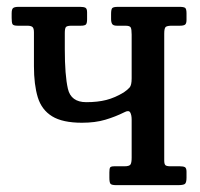

<svg xmlns="http://www.w3.org/2000/svg" viewBox="-20 -540 584 560"><path d="M364 -439Q364 -455 361.2 -460Q358.5 -465 345.5 -465H321Q310.5 -465 307.2 -470Q304 -475 304 -484.5V-499Q304 -512.5 307.2 -516.2Q310.5 -520 324 -520H504Q516 -520 520 -517Q524 -514 524 -501V-482Q524 -471.5 519.8 -468.2Q515.5 -465 504.5 -465H481.5Q468.5 -465 463.8 -461.8Q459 -458.5 459 -442V-72Q459 -61.5 462.5 -58.2Q466 -55 477.5 -55H504.5Q514.5 -55 519.2 -52.5Q524 -50 524 -39V-22Q524 -6.5 518.8 -3.2Q513.5 0 499 0H319Q305.5 0 302.2 -4Q299 -8 299 -22V-37Q299 -47.5 301 -51.2Q303 -55 313.5 -55H343Q357.5 -55 360.8 -60.5Q364 -66 364 -80V-191Q364 -204.5 359.8 -212Q355.5 -219.5 342.5 -212.5Q316.5 -199.5 287.2 -190.8Q258 -182 219 -182Q162.5 -182 132 -200.8Q101.5 -219.5 90.2 -256.2Q79 -293 79 -347V-445.5Q79 -457.5 74.8 -461.2Q70.5 -465 59.5 -465H31.5Q18.5 -465 16.2 -470Q14 -475 14 -488V-501Q14 -513 18.2 -516.5Q22.5 -520 34 -520H214Q224 -520 229 -517.5Q234 -515 234 -504V-484Q234 -472 230.5 -468.5Q227 -465 215.5 -465H188.5Q175.5 -465 172.2 -461Q169 -457 169 -443.5V-397Q169 -320.5 178 -281.2Q187 -242 231.5 -242Q265 -242 290.2 -248.5Q315.5 -255 341 -270.5Q352 -278 358 -284.8Q364 -291.5 364 -311.5Z"/></svg>

Font: Besley* Narrow
Style: Regular
Weight: 400
Width: 4
Designer: Owen Earl
Foundry: indestructible type*
Version: Version 3.000; ttfautohint (v1.8.3)